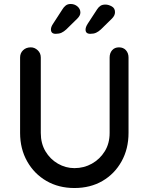

<svg xmlns="http://www.w3.org/2000/svg" viewBox="-20 -939 748 965"><path d="M578 -701Q600 -701 613 -686.5Q626 -672 626 -650V-271Q626 -191 591 -128Q556 -65 495 -29.5Q434 6 354 6Q275 6 213.5 -29.5Q152 -65 116.5 -128Q81 -191 81 -271V-650Q81 -672 96 -686.5Q111 -701 135 -701Q154 -701 169.5 -686.5Q185 -672 185 -650V-271Q185 -218 208.5 -178.5Q232 -139 271 -116.5Q310 -94 354 -94Q402 -94 442 -116.5Q482 -139 506.5 -178.5Q531 -218 531 -271V-650Q531 -672 543.5 -686.5Q556 -701 578 -701ZM260 -769Q236 -769 236 -791Q236 -804 247 -820L293 -891Q300 -903 310 -911Q320 -919 335 -919Q355 -919 369.5 -906.5Q384 -894 384 -876Q384 -868 380 -860.5Q376 -853 369 -846L313 -791Q301 -780 289 -774.5Q277 -769 260 -769ZM434 -769Q410 -769 410 -790Q410 -803 421 -820L468 -892Q475 -903 484.5 -909.5Q494 -916 510 -916Q525 -916 541.5 -907Q558 -898 558 -878Q558 -869 554 -861Q550 -853 543 -846L487 -791Q475 -780 463 -774.5Q451 -769 434 -769Z"/></svg>

Font: Quicksand SemiBold
Style: Regular
Weight: 600
Designer: Andrew Paglinawan
Foundry: Andrew Paglinawan
Version: Version 3.006